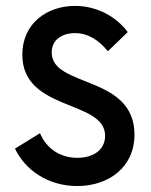

<svg xmlns="http://www.w3.org/2000/svg" viewBox="-20 -623 512 651"><path d="M241.7 7.8C348.6 7.8 436 -56.2 436 -166.5C436 -369.6 155.3 -325.2 155.3 -444.8C155.3 -488.3 190.4 -510.7 234.4 -510.7C277.3 -510.7 314 -488.3 345.7 -449.2L413.1 -514.2C375.5 -565.4 309.6 -603 234.4 -603C140.1 -603 55.7 -544.4 55.7 -437.5C55.7 -244.1 336.4 -285.6 336.4 -162.6C336.4 -115.7 297.4 -87.9 242.2 -87.9C182.6 -87.9 136.7 -120.6 115.7 -171.4L30.8 -119.1C65.9 -44.9 145 7.8 241.7 7.8Z"/></svg>

Font: Now SemiBold
Style: Regular
Weight: 600
Designer: Alfredo Marco Pradil
Foundry: Alfredo Marco Pradil
Version: Version 1.200;hotconv 1.0.109;makeotfexe 2.5.65596